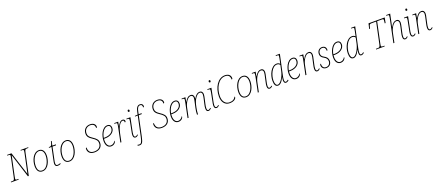

<svg xmlns="http://www.w3.org/2000/svg" viewBox="141 -2784 11489 5038"><g transform="rotate(-20 5885.0 -265.0)"><path d="M-17 0H196L200 -20H163C130 -20 117 -25 117 -51C117 -64 120 -82 126 -108L244 -663L455 0H480L609 -606C625 -683 634 -694 684 -694H720L724 -714H511L507 -694H544C577 -694 590 -689 590 -663C590 -650 587 -632 581 -606L465 -63L256 -714H135L131 -694H167C202 -694 213 -689 213 -663C213 -650 209 -632 204 -606L98 -108C82 -31 73 -20 23 -20H-13Z M862 10C1029 10 1107 -206 1107 -350C1107 -489 1042 -546 957 -546C795 -546 711 -342 711 -184C711 -55 768 10 862 10ZM864 -15C790 -15 739 -60 739 -184C739 -332 820 -521 954 -521C1030 -521 1079 -467 1079 -350C1079 -221 1007 -15 864 -15Z M1288 10C1310 10 1344 3 1375 -11L1369 -34C1340 -21 1315 -15 1288 -15C1255 -15 1242 -36 1242 -73C1242 -96 1245 -119 1260 -187L1328 -511H1427L1432 -536H1332L1359 -659H1337C1310 -539 1301 -532 1232 -529L1229 -511H1300L1232 -187C1219 -125 1214 -99 1214 -73C1214 -26 1231 10 1288 10Z M1614 10C1781 10 1859 -206 1859 -350C1859 -489 1794 -546 1709 -546C1547 -546 1463 -342 1463 -184C1463 -55 1520 10 1614 10ZM1616 -15C1542 -15 1491 -60 1491 -184C1491 -332 1572 -521 1706 -521C1782 -521 1831 -467 1831 -350C1831 -221 1759 -15 1616 -15Z M2317 10C2453 10 2536 -61 2536 -180C2536 -258 2499 -305 2393 -374C2320 -423 2284 -460 2284 -530C2284 -640 2361 -699 2447 -699C2552 -699 2574 -636 2572 -576C2587 -576 2599 -586 2599 -606C2599 -663 2558 -724 2449 -724C2329 -724 2256 -639 2256 -530C2256 -446 2299 -404 2372 -356C2482 -286 2508 -242 2508 -180C2508 -75 2435 -15 2318 -15C2201 -15 2158 -78 2158 -185C2143 -183 2133 -172 2133 -151C2133 -65 2185 10 2317 10Z M2780 10C2863 10 2913 -51 2913 -87C2913 -93 2910 -99 2906 -100C2881 -54 2837 -16 2779 -16C2713 -16 2664 -79 2664 -187C2664 -203 2666 -230 2667 -241H2708C2855 -241 2970 -325 2970 -438C2970 -506 2933 -546 2869 -546C2721 -546 2636 -338 2636 -187C2636 -55 2697 10 2780 10ZM2701 -266H2670C2692 -394 2768 -521 2868 -521C2918 -521 2942 -492 2942 -440C2942 -334 2836 -266 2701 -266Z M3127 -431 3038 0H3066L3115 -240C3146 -387 3214 -520 3288 -520C3314 -520 3329 -504 3329 -457C3347 -457 3356 -469 3356 -487C3356 -515 3335 -545 3293 -545C3232 -545 3191 -493 3151 -411H3148L3171 -536H3062L3057 -516H3079C3126 -516 3134 -512 3134 -485C3134 -468 3130 -446 3127 -431Z M3526 -680C3540 -680 3553 -689 3553 -714C3553 -732 3542 -742 3528 -742C3512 -742 3501 -728 3501 -707C3501 -689 3512 -680 3526 -680ZM3460 10C3490 10 3516 -7 3540 -32L3527 -49C3504 -28 3485 -15 3463 -15C3439 -15 3426 -36 3426 -76C3426 -110 3434 -152 3443 -194L3513 -536H3400L3396 -516H3416C3462 -516 3469 -512 3469 -482C3469 -468 3466 -446 3463 -431L3416 -194C3406 -149 3398 -109 3398 -76C3398 -16 3422 10 3460 10Z M3485 240C3559 240 3585 203 3620 40L3737 -511H3820L3825 -536H3742L3757 -608C3775 -695 3802 -745 3857 -745C3902 -745 3916 -721 3916 -661C3934 -661 3943 -673 3943 -691C3943 -734 3916 -770 3858 -770C3787 -770 3751 -710 3729 -608L3714 -536L3635 -529L3632 -511H3709L3592 40C3560 189 3539 215 3485 215C3471 215 3453 212 3442 207L3435 232C3448 237 3467 240 3485 240Z M4196 10C4332 10 4415 -61 4415 -180C4415 -258 4378 -305 4272 -374C4199 -423 4163 -460 4163 -530C4163 -640 4240 -699 4326 -699C4431 -699 4453 -636 4451 -576C4466 -576 4478 -586 4478 -606C4478 -663 4437 -724 4328 -724C4208 -724 4135 -639 4135 -530C4135 -446 4178 -404 4251 -356C4361 -286 4387 -242 4387 -180C4387 -75 4314 -15 4197 -15C4080 -15 4037 -78 4037 -185C4022 -183 4012 -172 4012 -151C4012 -65 4064 10 4196 10Z M4659 10C4742 10 4792 -51 4792 -87C4792 -93 4789 -99 4785 -100C4760 -54 4716 -16 4658 -16C4592 -16 4543 -79 4543 -187C4543 -203 4545 -230 4546 -241H4587C4734 -241 4849 -325 4849 -438C4849 -506 4812 -546 4748 -546C4600 -546 4515 -338 4515 -187C4515 -55 4576 10 4659 10ZM4580 -266H4549C4571 -394 4647 -521 4747 -521C4797 -521 4821 -492 4821 -440C4821 -334 4715 -266 4580 -266Z M5497 10C5529 10 5552 -7 5577 -32L5563 -49C5540 -28 5522 -15 5500 -15C5475 -15 5464 -36 5464 -76C5464 -110 5471 -152 5481 -194L5513 -336C5519 -366 5530 -409 5530 -444C5530 -496 5507 -543 5443 -543C5384 -543 5334 -506 5280 -411H5276C5278 -423 5279 -434 5279 -444C5279 -496 5256 -543 5192 -543C5132 -543 5082 -506 5028 -411H5025L5048 -536H4942L4937 -516H4954C5002 -516 5010 -512 5010 -482C5010 -468 5005 -446 5003 -431L4914 0H4942L4997 -265C5021 -379 5101 -518 5184 -518C5239 -518 5251 -479 5251 -444C5251 -412 5237 -356 5233 -336L5199 -181C5186 -117 5177 -60 5177 0H5205C5205 -60 5214 -117 5227 -181L5247 -273C5271 -372 5352 -518 5436 -518C5491 -518 5502 -479 5502 -444C5502 -412 5489 -356 5485 -336L5453 -194C5442 -148 5436 -109 5436 -76C5436 -16 5457 10 5497 10Z M5787 -680C5801 -680 5814 -689 5814 -714C5814 -732 5803 -742 5789 -742C5773 -742 5762 -728 5762 -707C5762 -689 5773 -680 5787 -680ZM5721 10C5751 10 5777 -7 5801 -32L5788 -49C5765 -28 5746 -15 5724 -15C5700 -15 5687 -36 5687 -76C5687 -110 5695 -152 5704 -194L5774 -536H5661L5657 -516H5677C5723 -516 5730 -512 5730 -482C5730 -468 5727 -446 5724 -431L5677 -194C5667 -149 5659 -109 5659 -76C5659 -16 5683 10 5721 10Z M6090 10C6213 10 6274 -48 6274 -92C6274 -103 6270 -108 6265 -111C6232 -47 6182 -14 6090 -14C5975 -14 5907 -115 5907 -248C5907 -472 6028 -698 6213 -698C6308 -698 6347 -650 6347 -556C6365 -556 6374 -568 6374 -587C6374 -670 6316 -723 6214 -723C6016 -723 5879 -497 5879 -248C5879 -101 5952 10 6090 10Z M6549 10C6716 10 6794 -206 6794 -350C6794 -489 6729 -546 6644 -546C6482 -546 6398 -342 6398 -184C6398 -55 6455 10 6549 10ZM6551 -15C6477 -15 6426 -60 6426 -184C6426 -332 6507 -521 6641 -521C6717 -521 6766 -467 6766 -350C6766 -221 6694 -15 6551 -15Z M7206 10C7239 10 7262 -7 7286 -32L7273 -49C7250 -28 7231 -15 7210 -15C7184 -15 7173 -36 7173 -76C7173 -110 7181 -152 7191 -194L7222 -336C7229 -366 7240 -409 7240 -444C7240 -496 7217 -543 7153 -543C7093 -543 7043 -506 6990 -411H6986L7009 -536H6903L6898 -516H6916C6963 -516 6971 -512 6971 -485C6971 -468 6967 -446 6964 -431L6875 0H6903L6958 -265C6982 -379 7062 -518 7145 -518C7200 -518 7212 -479 7212 -444C7212 -412 7199 -356 7194 -336L7163 -194C7152 -148 7145 -109 7145 -76C7145 -16 7167 10 7206 10Z M7440 10C7492 10 7549 -31 7609 -157H7613C7608 -131 7603 -102 7603 -78C7603 -19 7621 10 7661 10C7690 10 7719 -5 7744 -32L7730 -49C7705 -24 7684 -15 7664 -15C7638 -15 7630 -39 7630 -78C7630 -112 7637 -157 7647 -201L7767 -760H7652L7647 -740H7684C7721 -740 7725 -734 7725 -715C7725 -702 7722 -679 7717 -655L7703 -587C7698 -561 7691 -534 7686 -508C7666 -532 7637 -546 7599 -546C7437 -546 7340 -315 7340 -158C7340 -49 7370 10 7440 10ZM7441 -15C7398 -15 7368 -58 7368 -157C7368 -291 7454 -521 7596 -521C7631 -521 7662 -506 7679 -477L7644 -315C7612 -171 7515 -15 7441 -15Z M7947 10C8030 10 8080 -51 8080 -87C8080 -93 8077 -99 8073 -100C8048 -54 8004 -16 7946 -16C7880 -16 7831 -79 7831 -187C7831 -203 7833 -230 7834 -241H7875C8022 -241 8137 -325 8137 -438C8137 -506 8100 -546 8036 -546C7888 -546 7803 -338 7803 -187C7803 -55 7864 10 7947 10ZM7868 -266H7837C7859 -394 7935 -521 8035 -521C8085 -521 8109 -492 8109 -440C8109 -334 8003 -266 7868 -266Z M8536 10C8569 10 8592 -7 8616 -32L8603 -49C8580 -28 8561 -15 8540 -15C8514 -15 8503 -36 8503 -76C8503 -110 8511 -152 8521 -194L8552 -336C8559 -366 8570 -409 8570 -444C8570 -496 8547 -543 8483 -543C8423 -543 8373 -506 8320 -411H8316L8339 -536H8233L8228 -516H8246C8293 -516 8301 -512 8301 -485C8301 -468 8297 -446 8294 -431L8205 0H8233L8288 -265C8312 -379 8392 -518 8475 -518C8530 -518 8542 -479 8542 -444C8542 -412 8529 -356 8524 -336L8493 -194C8482 -148 8475 -109 8475 -76C8475 -16 8497 10 8536 10Z M8788 10C8884 10 8935 -60 8935 -142C8935 -210 8898 -256 8833 -290C8777 -319 8754 -351 8753 -401C8753 -470 8797 -522 8861 -522C8933 -522 8952 -467 8951 -408C8966 -408 8975 -419 8975 -438C8975 -495 8940 -547 8862 -547C8781 -547 8725 -483 8725 -401C8725 -336 8757 -300 8822 -265C8884 -232 8907 -189 8907 -138C8907 -71 8864 -15 8789 -15C8713 -15 8686 -68 8687 -148C8673 -148 8662 -138 8662 -109C8662 -45 8705 10 8788 10Z M9190 10C9273 10 9323 -51 9323 -87C9323 -93 9320 -99 9316 -100C9291 -54 9247 -16 9189 -16C9123 -16 9074 -79 9074 -187C9074 -203 9076 -230 9077 -241H9118C9265 -241 9380 -325 9380 -438C9380 -506 9343 -546 9279 -546C9131 -546 9046 -338 9046 -187C9046 -55 9107 10 9190 10ZM9111 -266H9080C9102 -394 9178 -521 9278 -521C9328 -521 9352 -492 9352 -440C9352 -334 9246 -266 9111 -266Z M9544 10C9596 10 9653 -31 9713 -157H9717C9712 -131 9707 -102 9707 -78C9707 -19 9725 10 9765 10C9794 10 9823 -5 9848 -32L9834 -49C9809 -24 9788 -15 9768 -15C9742 -15 9734 -39 9734 -78C9734 -112 9741 -157 9751 -201L9871 -760H9756L9751 -740H9788C9825 -740 9829 -734 9829 -715C9829 -702 9826 -679 9821 -655L9807 -587C9802 -561 9795 -534 9790 -508C9770 -532 9741 -546 9703 -546C9541 -546 9444 -315 9444 -158C9444 -49 9474 10 9544 10ZM9545 -15C9502 -15 9472 -58 9472 -157C9472 -291 9558 -521 9700 -521C9735 -521 9766 -506 9783 -477L9748 -315C9716 -171 9619 -15 9545 -15Z M10177 0H10417L10421 -20H10389C10335 -20 10326 -25 10326 -54C10326 -62 10329 -79 10334 -104L10458 -689H10586C10629 -689 10635 -684 10635 -653C10635 -632 10632 -606 10626 -568H10650L10678 -714H10226L10191 -568H10215L10227 -614C10245 -686 10249 -689 10323 -689H10430L10306 -104C10290 -27 10282 -20 10213 -20H10181Z M10993 10C11023 10 11047 -7 11072 -32L11059 -49C11036 -28 11017 -15 10996 -15C10971 -15 10960 -36 10960 -76C10960 -110 10967 -152 10977 -194L11009 -336C11015 -366 11026 -409 11026 -444C11026 -496 11003 -543 10939 -543C10879 -543 10830 -506 10776 -411H10772C10781 -447 10790 -485 10797 -519L10847 -760H10736L10731 -740H10748C10801 -740 10804 -737 10804 -711C10804 -703 10801 -679 10797 -655L10661 0H10689L10744 -265C10768 -379 10848 -518 10931 -518C10986 -518 10998 -479 10998 -444C10998 -412 10985 -356 10981 -336L10949 -194C10938 -148 10932 -109 10932 -76C10932 -16 10953 10 10993 10Z M11279 -680C11293 -680 11306 -689 11306 -714C11306 -732 11295 -742 11281 -742C11265 -742 11254 -728 11254 -707C11254 -689 11265 -680 11279 -680ZM11213 10C11243 10 11269 -7 11293 -32L11280 -49C11257 -28 11238 -15 11216 -15C11192 -15 11179 -36 11179 -76C11179 -110 11187 -152 11196 -194L11266 -536H11153L11149 -516H11169C11215 -516 11222 -512 11222 -482C11222 -468 11219 -446 11216 -431L11169 -194C11159 -149 11151 -109 11151 -76C11151 -16 11175 10 11213 10Z M11688 10C11721 10 11744 -7 11768 -32L11755 -49C11732 -28 11713 -15 11692 -15C11666 -15 11655 -36 11655 -76C11655 -110 11663 -152 11673 -194L11704 -336C11711 -366 11722 -409 11722 -444C11722 -496 11699 -543 11635 -543C11575 -543 11525 -506 11472 -411H11468L11491 -536H11385L11380 -516H11398C11445 -516 11453 -512 11453 -485C11453 -468 11449 -446 11446 -431L11357 0H11385L11440 -265C11464 -379 11544 -518 11627 -518C11682 -518 11694 -479 11694 -444C11694 -412 11681 -356 11676 -336L11645 -194C11634 -148 11627 -109 11627 -76C11627 -16 11649 10 11688 10Z"/></g></svg>

Font: Noto Serif SemiCondensed Thin
Style: Italic
Weight: 100
Width: 4
Italic angle: -12°
Designer: Monotype Design Team
Foundry: Monotype Imaging Inc.
Version: Version 2.013